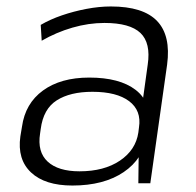

<svg xmlns="http://www.w3.org/2000/svg" viewBox="-20 -567 605 594"><path d="M410 -172 437 -367Q447 -434 414.5 -465Q382 -496 303 -496Q254 -496 204 -481.5Q154 -467 109 -441L106 -490Q135 -507 171.5 -519.5Q208 -532 247.5 -539.5Q287 -547 323 -547Q423 -547 466 -502Q509 -457 497 -367L445 0H408ZM204 7Q119 7 76 -33.5Q33 -74 43 -145L48 -175Q58 -247 113 -287Q168 -327 256 -327Q350 -327 399.5 -289Q449 -251 439 -180L434 -148Q424 -76 362.5 -34.5Q301 7 204 7ZM226 -37Q302 -37 351 -70Q400 -103 408 -157L410 -173Q418 -225 379.5 -254Q341 -283 266 -283Q197 -283 155.5 -256.5Q114 -230 106 -168L104 -154Q95 -97 127.5 -67Q160 -37 226 -37Z"/></svg>

Font: Pathway Extreme 28pt ExtraLight
Style: Italic
Weight: 250
Italic angle: -8°
Designer: Eduardo Rodriguez Tunni
Foundry: Eduardo Rodriguez Tunni
Version: Version 1.001;gftools[0.9.26]